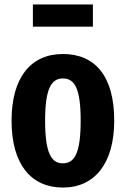

<svg xmlns="http://www.w3.org/2000/svg" viewBox="-20 -827 566 864"><path d="M398 -707V-807H128V-707ZM263 -584C120 -584 32 -480 32 -284C32 -86 121 17 263 17C407 17 494 -93 494 -284C494 -487 406 -584 263 -584ZM263 -474C317 -474 343 -427 343 -284C343 -141 317 -92 263 -92C210 -92 183 -140 183 -284C183 -426 210 -474 263 -474Z"/></svg>

Font: Glow Sans TC Compressed
Style: Bold
Weight: 700
Width: 2
Designer: Ryoko NISHIZUKA (kana, bopomofo & ideographs); Paul D. Hunt (Latin, Greek & Cyrillic); Sandoll Communications, Soo-young
Version: Version 0.93